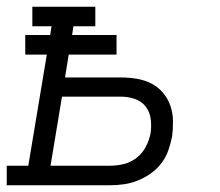

<svg xmlns="http://www.w3.org/2000/svg" viewBox="-33 -550 653 570"><path d="M-13 0V-58H51L106 -388H42V-446H116L120 -472H63V-530H250V-472H185L181 -446H313V-388H171L160 -320H327Q351 -320 374 -316Q397 -312 416.5 -302Q436 -292 450.5 -275Q465 -258 472.5 -237Q480 -216 480.5 -192Q481 -168 478 -145Q474 -125 467 -104.5Q460 -84 446.5 -66Q433 -48 414.5 -35Q396 -22 376 -14Q356 -6 335 -3Q314 0 293 0ZM117 -58H293Q314 -58 334.5 -63Q355 -68 372.5 -81.5Q390 -95 400 -114.5Q410 -134 414 -154Q417 -175 414.5 -196Q412 -217 400 -233Q388 -249 368 -256Q348 -263 327 -263H151Z"/></svg>

Font: Iosevka Curly Slab LtExObl
Style: Regular
Weight: 300
Width: 7
Italic angle: -9°
Monospace: yes
Designer: Belleve Invis
Foundry: Belleve Invis
Version: Version 11.1.0; ttfautohint (v1.8.3)